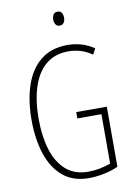

<svg xmlns="http://www.w3.org/2000/svg" viewBox="-99 -974 723 1045"><g transform="rotate(-10 262.5 -451.0)"><path d="M300 -356H469V-24Q431 -7 388 1.5Q345 10 307 10Q219 10 163 -37.5Q107 -85 80 -167.5Q53 -250 53 -355Q53 -464 81.5 -547.5Q110 -631 168.5 -677.5Q227 -724 315 -724Q353 -724 389.5 -714Q426 -704 462 -680L445 -648Q411 -671 379 -680Q347 -689 316 -689Q239 -689 189.5 -647Q140 -605 116 -529.5Q92 -454 92 -355Q92 -259 114.5 -185Q137 -111 185 -68Q233 -25 309 -25Q342 -25 374.5 -31.5Q407 -38 433 -48V-321H300ZM294 -912Q311 -912 317.5 -900.5Q324 -889 324 -874Q324 -856 316 -845.5Q308 -835 294 -835Q279 -835 271.5 -846Q264 -857 264 -873Q264 -889 271 -900.5Q278 -912 294 -912Z"/></g></svg>

Font: Noto Sans Lao Looped ExtraCondensed ExtraLight
Style: Regular
Weight: 200
Width: 2
Designer: Mark Frömberg, Ben Mitchell
Foundry: The Fontpad Ltd
Version: Version 1.002; ttfautohint (v1.8.4.7-5d5b)